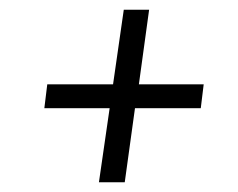

<svg xmlns="http://www.w3.org/2000/svg" viewBox="-20 -528 489 394"><path d="M286 -508 265 -355H398L392 -306H257L236 -154H183L205 -306H71L77 -355H212L234 -508Z"/></svg>

Font: Fira Sans Condensed Light
Style: Italic
Weight: 300
Width: 3
Italic angle: -8°
Designer: Carrois Corporate & Edenspiekermann AG
Foundry: Carrois Corporate GbR & Edenspiekermann AG
Version: Version 4.203